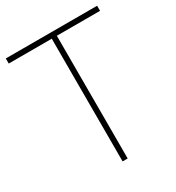

<svg xmlns="http://www.w3.org/2000/svg" viewBox="-179 -789 842 916"><g transform="rotate(-30 242.5 -331.0)"><path d="M228 21V-655H-9V-683H494V-655H256V21Z"/></g></svg>

Font: LINE Seed Sans KR Thin
Style: Regular
Weight: 250
Designer: LINE BX Design & Sandoll Inc & Dalton Maag Ltd
Foundry: Sandoll Inc.
Version: Version 1.000